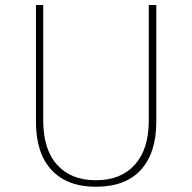

<svg xmlns="http://www.w3.org/2000/svg" viewBox="-20 -710 747 748"><path d="M120.1 -235.4V-690.4H148.4V-240.2Q148.4 -127.9 202.6 -67.9Q256.8 -7.8 353.5 -7.8Q451.2 -7.8 505.4 -68.4Q559.6 -128.9 559.6 -240.2V-690.4H588.9V-235.4Q588.9 -114.3 528.8 -48.3Q468.8 17.6 353.5 17.6Q242.2 17.6 181.2 -47.4Q120.1 -112.3 120.1 -235.4Z"/></svg>

Font: Gothic A1 Thin
Style: Regular
Weight: 250
Designer: HanYang I&C Co.,Ltd.
Foundry: HanYang I&C Co.,Ltd.
Version: Version 2.50